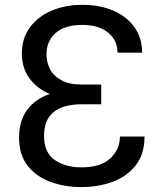

<svg xmlns="http://www.w3.org/2000/svg" viewBox="-20 -757 671 787"><path d="M394.9 -390.6V-329.5H315.3Q160.5 -329.5 160.5 -200.3Q160.5 -131 204.9 -101Q249.3 -71 313.2 -71Q393.1 -71 432.4 -108.1Q471.6 -145.2 471.6 -197.4H572.4Q572.4 -125 536.2 -79.2Q500 -33.4 441.1 -11.7Q382.1 9.9 313.9 9.9Q246.4 9.9 188.2 -11Q130 -32 94.1 -76.7Q58.2 -121.4 58.2 -193.2Q58.2 -261.4 90.9 -306.1Q123.6 -350.9 183.9 -371.8Q131 -394.2 100.3 -436.4Q69.6 -478.7 69.6 -537.6Q69.6 -600.1 102.6 -644.9Q135.7 -689.6 191.8 -713.4Q247.9 -737.2 317.5 -737.2Q389.2 -737.2 444.4 -713.4Q499.6 -689.6 531.1 -645.6Q562.5 -601.6 562.5 -541.2H461.6Q461.6 -591.3 423.7 -623Q385.7 -654.8 317.5 -654.8Q245 -654.8 207.7 -621.4Q170.5 -588.1 170.5 -534.1Q170.5 -502.5 184.8 -474.3Q199.2 -446 231 -428.3Q262.8 -410.5 315.3 -410.5H394.9Z"/></svg>

Font: Inter Zeller
Style: Regular
Weight: 400
Designer: Rasmus Andersson; Joe Bland
Foundry: zeller
Version: Version 3.015;git-dec3a8cb1